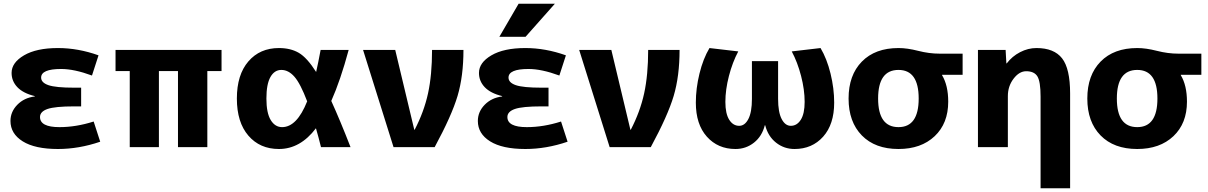

<svg xmlns="http://www.w3.org/2000/svg" viewBox="-20 -787 6462 1027"><path d="M166 -273Q104 -288 73 -320.5Q42 -353 42 -397Q42 -452 108.5 -491Q175 -530 290 -530Q398 -530 507 -491L472 -383Q377 -418 307 -418Q200 -418 200 -372Q200 -345 239 -331.5Q278 -318 377 -318H414V-218H377Q274 -218 234 -204Q194 -190 194 -161Q194 -107 298 -107Q387 -107 481 -137L516 -29Q402 10 290 10Q167 10 101.5 -31Q36 -72 36 -140Q36 -189 72.5 -226.5Q109 -264 166 -271Z M932 -407H830V0H674V-407H598V-520H1165V-407H1089V0H932Z M1752 -247Q1799 -144 1855 0H1697Q1685 -49 1670 -101Q1586 10 1472 10Q1370 10 1308.5 -61.5Q1247 -133 1247 -260Q1247 -387 1308.5 -458.5Q1370 -530 1472 -530Q1534 -530 1578 -504.5Q1622 -479 1671 -402Q1682 -450 1695 -520H1845Q1801 -357 1752 -247ZM1623 -245Q1587 -340 1555 -376.5Q1523 -413 1485 -413Q1448 -413 1426.5 -375Q1405 -337 1405 -260Q1405 -183 1428 -145Q1451 -107 1489 -107Q1568 -107 1623 -245Z M2198 -93Q2248 -189 2269.5 -287.5Q2291 -386 2291 -520H2459Q2459 -380 2427.5 -274Q2396 -168 2305 0H2085L1922 -520H2094L2196 -93Z M2666 -273Q2604 -288 2573 -320.5Q2542 -353 2542 -397Q2542 -452 2608.5 -491Q2675 -530 2790 -530Q2898 -530 3007 -491L2972 -383Q2877 -418 2807 -418Q2700 -418 2700 -372Q2700 -345 2739 -331.5Q2778 -318 2877 -318H2914V-218H2877Q2774 -218 2734 -204Q2694 -190 2694 -161Q2694 -107 2798 -107Q2887 -107 2981 -137L3016 -29Q2902 10 2790 10Q2667 10 2601.5 -31Q2536 -72 2536 -140Q2536 -189 2572.5 -226.5Q2609 -264 2666 -271ZM2754 -767H2948L2791 -590H2651Z M3354 -93Q3404 -189 3425.5 -287.5Q3447 -386 3447 -520H3615Q3615 -380 3583.5 -274Q3552 -168 3461 0H3241L3078 -520H3250L3352 -93Z M4073 -117H4071Q4056 -58 4013 -24Q3970 10 3914 10Q3820 10 3761 -56Q3702 -122 3702 -238Q3702 -314 3721.5 -393.5Q3741 -473 3775 -530L3929 -512Q3898 -454 3879 -380.5Q3860 -307 3860 -242Q3860 -179 3880.5 -146.5Q3901 -114 3934 -114Q3964 -114 3983 -150.5Q4002 -187 4002 -258V-460H4142V-258Q4142 -187 4161 -150.5Q4180 -114 4210 -114Q4243 -114 4263.5 -146.5Q4284 -179 4284 -242Q4284 -307 4265 -380.5Q4246 -454 4215 -512L4369 -530Q4403 -473 4422.5 -393.5Q4442 -314 4442 -238Q4442 -122 4383 -56Q4324 10 4230 10Q4174 10 4131 -24Q4088 -58 4073 -117Z M5019 -387V-385Q5052 -330 5052 -243Q5052 -127 4979.5 -58.5Q4907 10 4786 10Q4661 10 4590 -62.5Q4519 -135 4519 -260Q4519 -385 4590 -457.5Q4661 -530 4786 -530Q4833 -530 4891.5 -515Q4950 -500 5006 -500H5129V-387ZM4786 -107Q4894 -107 4894 -260Q4894 -413 4786 -413Q4677 -413 4677 -260Q4677 -107 4786 -107Z M5211 -520H5359L5363 -448H5365Q5394 -486 5436.5 -508Q5479 -530 5524 -530Q5618 -530 5661 -475Q5704 -420 5704 -287V220H5546V-270Q5546 -351 5529 -378.5Q5512 -406 5469 -406Q5432 -406 5401.5 -366Q5371 -326 5371 -273V0H5211Z M6296 -387V-385Q6329 -330 6329 -243Q6329 -127 6256.5 -58.5Q6184 10 6063 10Q5938 10 5867 -62.5Q5796 -135 5796 -260Q5796 -385 5867 -457.5Q5938 -530 6063 -530Q6110 -530 6168.5 -515Q6227 -500 6283 -500H6406V-387ZM6063 -107Q6171 -107 6171 -260Q6171 -413 6063 -413Q5954 -413 5954 -260Q5954 -107 6063 -107Z"/></svg>

Font: M PLUS 1p ExtraBold
Style: Regular
Weight: 800
Version: Version 1.062